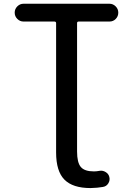

<svg xmlns="http://www.w3.org/2000/svg" viewBox="-20 -750 693 1001"><path d="M102.5 -637.7Q84 -637.7 70.3 -651.4Q56.6 -665 56.6 -684.1Q56.6 -703.1 70.3 -716.8Q84 -730.5 102.5 -730.5H550.8Q569.3 -730.5 583 -716.8Q596.7 -703.1 596.7 -684.1Q596.7 -665 583.5 -651.4Q570.3 -637.7 550.8 -637.7H390.6Q381.8 -637.7 381.8 -629.9V40Q381.8 97.7 401.4 120.6Q420.9 143.6 469.7 143.6Q483.4 143.6 499 140.6Q515.6 137.7 530.8 147Q545.9 156.2 549.8 171.9Q554.7 189.5 544.9 205.6Q535.2 221.7 516.6 224.6Q490.2 229.5 452.1 230.5Q359.4 230.5 315.9 186.5Q272.5 142.6 272.5 44.9V-629.9Q272.5 -637.7 262.7 -637.7Z"/></svg>

Font: Rounded Mgen+ 2p medium
Style: Regular
Weight: 500
Designer: [Source Han Sans]
Ryoko NISHIZUKA  (kana & ideographs); Paul D. Hunt (Latin, Greek & Cyrillic); Wenlong ZHANG  (bopomofo
Version: Version 1.059.20150602